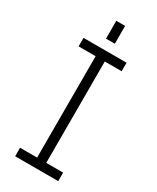

<svg xmlns="http://www.w3.org/2000/svg" viewBox="-227 -970 848 1035"><g transform="rotate(30 197.0 -452.5)"><path d="M170 -794V-905H225V-794ZM63 0V-53H169V-684H63V-737H331V-684H226V-53H331V0Z"/></g></svg>

Font: Tomorrow Light
Style: Regular
Weight: 300
Designer: Tony de Marco, Monica Rizzolli
Foundry: Just in Type
Version: Version 2.002